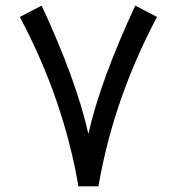

<svg xmlns="http://www.w3.org/2000/svg" viewBox="-20 -662 626 680"><path d="M293 -187.5C265.1 -313 210 -464.8 127.4 -642.1L50.3 -602.1C153.3 -407.7 222.7 -207.5 257.8 -2H328.6C363.8 -207.5 433.1 -407.7 536.1 -602.1L459 -642.1C376 -463.4 320.8 -312 293 -187.5Z"/></svg>

Font: Shabnam
Style: Regular
Weight: 400
Foundry: DejaVu fonts team - Redesigned by Saber Rastikerdar - Based on Vazir font
Version: Version 5.0.1